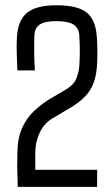

<svg xmlns="http://www.w3.org/2000/svg" viewBox="-20 -724 430 744"><path d="M356.4 0H48.8Q48.3 -27.3 47.6 -43Q46.9 -58.6 46.6 -77.6Q46.4 -96.7 47.4 -132.8Q48.3 -189.9 65.9 -228.5Q83.5 -267.1 111.6 -293.5Q139.6 -319.8 171.9 -339.8L222.7 -369.6Q262.7 -391.1 273.7 -415.3Q284.7 -439.5 287.1 -464.8Q291.5 -526.9 287.1 -588.4Q285.2 -615.7 264.9 -628.9Q244.6 -642.1 197.8 -642.1Q153.3 -642.1 134 -628.9Q114.7 -615.7 113.3 -588.4Q112.3 -554.2 112.5 -520Q112.8 -485.8 115.2 -451.2H47.4Q45.9 -484.4 44.9 -517.8Q43.9 -551.3 45.4 -576.7Q48.8 -645 84.5 -674.3Q120.1 -703.6 199.2 -703.6Q282.2 -703.6 317.1 -674.3Q352.1 -645 355.5 -576.7Q357.4 -552.7 357.4 -520.3Q357.4 -487.8 355.5 -465.3Q350.6 -403.8 324 -367.4Q297.4 -331.1 243.2 -300.8L190.4 -269.5Q153.3 -250 135 -212.2Q116.7 -174.3 116.7 -132.8V-65.9H356.4Z"/></svg>

Font: Agdasima
Style: Regular
Weight: 400
Width: 3
Designer: The DocRepair Project, Patric King
Foundry: Google
Version: Version 2.002